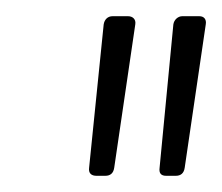

<svg xmlns="http://www.w3.org/2000/svg" viewBox="-20 -713 274 237"><path d="M99 -496H110C116 -496 120 -499 121 -506L147 -683C148 -689 144 -693 138 -693H119C113 -693 109 -689 108 -683L90 -506C89 -499 93 -496 99 -496ZM185 -496H197C203 -496 207 -499 208 -506L234 -683C235 -689 232 -693 226 -693H205C200 -693 195 -689 194 -683L177 -506C176 -499 179 -496 185 -496Z"/></svg>

Font: Barlow Condensed ExtraLight
Style: Italic
Weight: 275
Width: 3
Italic angle: -7°
Designer: Jeremy Tribby
Foundry: Tribby Type
Version: Version 1.422;hotconv 1.0.109;makeotfexe 2.5.65596